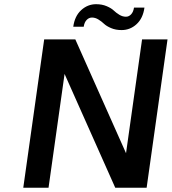

<svg xmlns="http://www.w3.org/2000/svg" viewBox="-20 -886 811 906"><path d="M650.4 -700.2H770.5L671.9 0H523.9L284.7 -537.1L209 0H89.8L188.5 -700.2H335.4L574.7 -163.1ZM325.7 -759.8Q332.5 -810.1 363 -838.1Q393.6 -866.2 433.6 -866.2Q461.4 -866.2 483.2 -856.9Q504.9 -847.7 516.4 -836.7Q527.8 -825.7 543 -816.4Q558.1 -807.1 574.2 -807.1Q588.4 -807.1 598.9 -818.6Q609.4 -830.1 612.3 -850.1H661.6Q654.8 -799.8 624.5 -772Q594.2 -744.1 553.7 -744.1Q525.9 -744.1 504.2 -753.4Q482.4 -762.7 470.9 -773.7Q459.5 -784.7 444.6 -793.9Q429.7 -803.2 414.1 -803.2Q399.4 -803.2 388.7 -791.7Q377.9 -780.3 375 -759.8Z"/></svg>

Font: Fivo Sans Med
Style: Regular
Weight: 450
Designer: Alexander Slobzheninov
Foundry: Alexander Slobzheninov
Version: 1.0